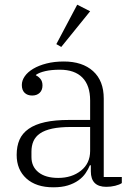

<svg xmlns="http://www.w3.org/2000/svg" viewBox="-20 -786 572 818"><path d="M207 12Q134 12 92.5 -25.5Q51 -63 51 -126Q51 -163 63 -190.5Q75 -218 102 -237Q129 -256 171.5 -265.5Q214 -275 275 -275H364V-358Q364 -422 331 -455.5Q298 -489 235 -489Q199 -489 173 -483Q147 -477 133 -467V-465Q144 -460 152.5 -449.5Q161 -439 161 -422Q161 -402 149 -390.5Q137 -379 117 -379Q97 -379 85 -390.5Q73 -402 73 -424Q73 -443 85.5 -461Q98 -479 121.5 -493Q145 -507 178 -515.5Q211 -524 252 -524Q331 -524 376.5 -483Q422 -442 422 -366V-32H499V-6Q489 1 470.5 5.5Q452 10 433 10Q367 10 367 -56V-82H363Q356 -65 344.5 -48Q333 -31 314 -17.5Q295 -4 269 4Q243 12 207 12ZM228 -28Q286 -28 325 -59Q364 -90 364 -143V-245H283Q235 -245 202.5 -238Q170 -231 150.5 -217.5Q131 -204 122.5 -184.5Q114 -165 114 -140V-117Q114 -76 144 -52Q174 -28 228 -28ZM220 -598 309 -766 364 -738 241 -586Z"/></svg>

Font: IBM Plex Serif Light
Style: Regular
Weight: 300
Designer: Mike Abbink, Paul van der Laan, Pieter van Rosmalen
Foundry: Bold Monday
Version: Version 3.001